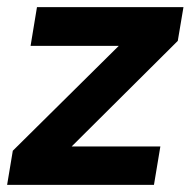

<svg xmlns="http://www.w3.org/2000/svg" viewBox="-30 -520 536 540"><path d="M79 -16 6 -96 401 -487 470 -405ZM-10 0 6 -96 87 -108H421L403 0ZM56 -391 74 -500H486L470 -405L386 -391Z"/></svg>

Font: Figtree Light
Style: Bold Italic
Weight: 700
Italic angle: -9.5°
Version: Version 2.000